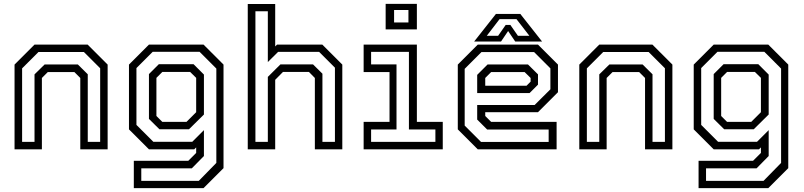

<svg xmlns="http://www.w3.org/2000/svg" viewBox="-20 -770 4147 990"><path d="M55 0V-437L158 -540H432L535 -437V0H394V-368L363.5 -398.5H226.5L196 -368V0ZM94 -38.5H158V-386.5L210 -437.5H381.5L432.5 -387V-38.5H496.5V-418L412.5 -502H178.5L94 -417.5Z M670 200V59H951L991.5 18.5V-10L981.5 0H748L645 -103V-437L748 -540H1029.5L1132.5 -437V97L1029.5 200ZM708.5 162.5H1005L1095.5 70V-416.5L1009 -503H767.5L683.5 -419V-126L770.5 -39H971.5L1031.5 -99V34.5L969 98H708.5ZM802 -103.5 748 -157V-388L799 -439H978L1031.5 -385.5V-179.5L954.5 -103.5ZM817 -141.5H941.5L991.5 -191.5V-368.5L960.5 -399H817L786.5 -368.5V-172Z M1257.5 0V-749.5H1399V-530.5L1408.5 -540H1642L1745 -437V0H1603.5V-368L1573 -399H1439L1399 -358.5V0ZM1297 -38.5H1361V-373.5L1426 -438H1594L1642.5 -390V-38.5H1707V-421L1625.5 -502.5H1414L1361 -450V-712H1297Z M1968.5 -618.5V-750H2129.5V-618.5ZM2012 -654H2086V-718.5H2012ZM1855 0V-141.5H1988.5V-398.5H1855V-540H2129.5V-141.5H2263V0ZM1893.5 -38.5H2225V-102.5H2088.5V-502.5H1893.5V-438H2024.5V-102.5H1893.5Z M2754 -540 2857 -437V-294.5L2754 -191.5H2482V-172L2512.5 -141.5H2850V0H2443.5L2340.5 -103V-437L2443.5 -540ZM2702.5 -437.5 2754 -386.5V-333.5L2710.5 -290H2440.5V-384L2494 -437.5ZM2734 -501.5H2462.5L2376 -415V-122.5L2460.5 -38H2809V-102H2492L2440.5 -153.5V-228.5H2736.5L2818 -309.5V-417.5ZM2685 -398.5H2512.5L2482 -368V-328H2695L2716 -349V-368ZM2537 -698H2663L2775 -556H2636.5L2600 -610L2563.5 -556H2425ZM2556 -671.5 2490 -585.5H2548.5L2587.5 -641.5H2611.5L2650.5 -585.5H2709.5L2643 -671.5Z M2967 0V-437L3070 -540H3344L3447 -437V0H3306V-368L3275.5 -398.5H3138.5L3108 -368V0ZM3006 -38.5H3070V-386.5L3122 -437.5H3293.5L3344.5 -387V-38.5H3408.5V-418L3324.5 -502H3090.5L3006 -417.5Z M3582 200V59H3863L3903.5 18.5V-10L3893.5 0H3660L3557 -103V-437L3660 -540H3941.5L4044.5 -437V97L3941.5 200ZM3620.5 162.5H3917L4007.5 70V-416.5L3921 -503H3679.5L3595.5 -419V-126L3682.5 -39H3883.5L3943.5 -99V34.5L3881 98H3620.5ZM3714 -103.5 3660 -157V-388L3711 -439H3890L3943.5 -385.5V-179.5L3866.5 -103.5ZM3729 -141.5H3853.5L3903.5 -191.5V-368.5L3872.5 -399H3729L3698.5 -368.5V-172Z"/></svg>

Font: Tourney
Style: Regular
Weight: 400
Designer: Tyler Finck
Foundry: Etcetera Type Co
Version: Version 1.015